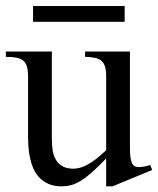

<svg xmlns="http://www.w3.org/2000/svg" viewBox="-20 -624 541 658"><path d="M365.7 14.6H343.8V-81.1Q315.4 -51.3 294.2 -32.7Q272.9 -14.2 255.6 -3.7Q238.3 6.8 223.1 10.7Q208 14.6 191.9 14.6Q166 14.6 147.2 6.6Q128.4 -1.5 115.5 -14.9Q102.5 -28.3 94.7 -45.9Q86.9 -63.5 82.8 -82.8Q78.6 -102.1 77.4 -122.1Q76.2 -142.1 76.2 -159.7V-359.9Q76.2 -381.8 72.3 -395.5Q68.4 -409.2 59.3 -416.5Q50.3 -423.8 35.6 -426.5Q21 -429.2 0 -429.2V-447.3H157.7V-147.9Q157.7 -128.9 160.2 -110.6Q162.6 -92.3 170.7 -77.9Q178.7 -63.5 193.4 -54.7Q208 -45.9 231.9 -45.9Q241.7 -45.9 253.2 -48.8Q264.6 -51.8 278.6 -59.1Q292.5 -66.4 308.6 -78.6Q324.7 -90.8 343.8 -109.4V-363.8Q343.8 -384.3 339.6 -396.7Q335.4 -409.2 326.7 -416.3Q317.9 -423.3 304.2 -426Q290.5 -428.7 271.5 -429.2V-447.3H425.3V-118.7Q425.3 -98.6 427 -85.7Q428.7 -72.8 432.4 -64.9Q436 -57.1 441.9 -54.2Q447.8 -51.3 455.6 -51.3Q462.4 -51.3 473.1 -53Q483.9 -54.7 494.6 -58.6L501.5 -41.5ZM93.3 -549.3V-603.5H407.2V-549.3Z"/></svg>

Font: Doulos SIL
Style: Regular
Weight: 400
Designer: Walt Agee, Victor Gaultney, Peter Martin, Debbi Hosken
Foundry: SIL International
Version: Version 4.110; 2011; Maintenance release